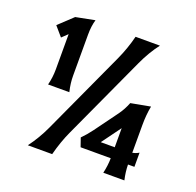

<svg xmlns="http://www.w3.org/2000/svg" viewBox="-130 -883 1039 1020"><g transform="rotate(20 389.5 -373.5)"><path d="M129.9 0Q173.8 -58.6 205.1 -126.5L421.9 -598.1Q452.6 -665 470.7 -737.3H608.4Q565.9 -682.1 533.2 -610.8L316.4 -139.2Q287.1 -75.7 267.6 0ZM240.7 -747.1Q229.5 -710.9 229.5 -661.6V-429.7Q229.5 -386.7 240.7 -340.3H120.6Q131.8 -384.3 131.8 -429.7V-628.9L99.6 -598.1L53.7 -651.4L133.3 -726.1ZM675.8 0H556.6Q566.9 -43.9 567.4 -85.9H397L379.9 -135.3Q406.7 -162.1 430.7 -194.8L526.4 -325.7Q548.8 -356.4 564.5 -396.5L674.8 -417Q665 -368.2 665 -309.6V-152.3Q684.1 -155.8 701.2 -166V-85.9H665Q665.5 -44.4 675.8 0ZM567.4 -147.9V-255.9L488.3 -147.9Z"/></g></svg>

Font: Classica
Style: Bold
Weight: 700
Designer: Wojciech Kalinowski "wmk69" (wmk69@o2.pl)
Foundry: Wojciech Kalinowski "wmk69" (wmk69@o2.pl)
Version: Version 2.1.1; 2021-05-14